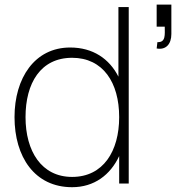

<svg xmlns="http://www.w3.org/2000/svg" viewBox="-20 -780 748 816"><path d="M645.8 -760.4V-666.7H680.2C680.2 -633.3 685.4 -599 649 -601L645.8 -574C685.4 -566.7 708.3 -592.7 708.3 -635.4V-760.4ZM483.3 -454.2C444.8 -530.2 375 -578.1 278.1 -578.1C127.1 -578.1 41.7 -447.9 41.7 -282.3C41.7 -113.5 127.1 15.6 286.5 15.6C380.2 15.6 449 -36.5 486.5 -116.7V0H527.1V-750H483.3ZM286.5 -28.1C156.2 -28.1 88.5 -137.5 88.5 -282.3C88.5 -426 152.1 -534.4 286.5 -534.4C417.7 -534.4 486.5 -429.2 486.5 -282.3C486.5 -137.5 418.8 -28.1 286.5 -28.1Z"/></svg>

Font: Manrope3 Thin
Style: Regular
Weight: 100
Width: 4
Designer: Mikhail Sharanda
Foundry: Mikhail Sharanda
Version: Version 3.000;PS 003.000;hotconv 1.0.88;makeotf.lib2.5.64775